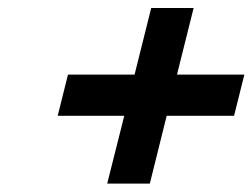

<svg xmlns="http://www.w3.org/2000/svg" viewBox="-20 -590 622 473"><path d="M457 -570.3 416 -406.2H582L556.6 -304.7H390.6L349.1 -137.7H244.1L286.1 -304.7H122.1L147.5 -406.2H311.5L352.5 -570.3Z"/></svg>

Font: Lesson One
Style: Bold Italic
Weight: 700
Italic angle: -14°
Designer: But Ko, Victor Gaultney, Annie Olsen, Julie Remington, Don Collingsworth, Eric Hays, Becca Hirsbrunner
Version: Version 1.100